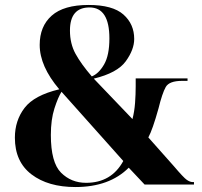

<svg xmlns="http://www.w3.org/2000/svg" viewBox="-20 -744 815 774"><path d="M284 10Q421 10 499 -68L563 0H762V-10H757Q746 -10 733 -19Q720 -28 681 -74L578 -190Q595 -221 619 -307Q634 -368 648 -393Q662 -418 714 -418H736V-428H527V-396Q527 -364 524.5 -329.5Q522 -295 514 -264L358 -427Q453 -450 487 -497Q521 -544 521 -587Q521 -647 477.5 -685.5Q434 -724 337 -724Q237 -724 188.5 -681Q140 -638 140 -563Q140 -477 219 -384Q118 -360 79 -309Q40 -258 40 -189Q40 -92 107 -41Q174 10 284 10ZM350 -436Q307 -486 284.5 -527Q262 -568 262 -621Q262 -714 341 -714Q421 -714 421 -589Q421 -521 399.5 -484Q378 -447 350 -436ZM327 -7Q267 -7 226 -48Q185 -89 185 -200Q185 -262 199.5 -307Q214 -352 228 -374L477 -95Q429 -7 327 -7Z"/></svg>

Font: Noto Serif Display SemiCondensed Extra
Style: Regular
Weight: 800
Width: 4
Designer: Monotype Design Team
Foundry: Monotype Imaging Inc.
Version: Version 1.900